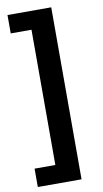

<svg xmlns="http://www.w3.org/2000/svg" viewBox="-102 -788 554 1029"><g transform="rotate(-10 175.0 -274.0)"><path d="M17 194V94H130V-642H17V-742H255V194Z"/></g></svg>

Font: APTA Sans SemiBold
Style: Bold
Weight: 600
Version: Version 7.200